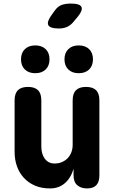

<svg xmlns="http://www.w3.org/2000/svg" viewBox="-20 -1048 640 1078"><path d="M388 -235V-485Q388 -523 406.5 -541.5Q425 -560 463 -560Q501 -560 519.5 -541.5Q538 -523 538 -485V-63Q538 -26 520.5 -8Q503 10 469 10Q435 10 414 -8Q393 -26 393 -63V-100Q377 -47 343 -18.5Q309 10 261 10Q213 10 176 -6Q139 -22 113.5 -50Q88 -78 75 -115Q62 -152 62 -195V-485Q62 -523 80.5 -541.5Q99 -560 137 -560Q175 -560 193.5 -541.5Q212 -523 212 -485V-225Q212 -208 216 -191Q220 -174 229 -160.5Q238 -147 252 -138.5Q266 -130 287 -130Q310 -130 329 -138.5Q348 -147 361 -161Q374 -175 381 -194Q388 -213 388 -235ZM422 -637Q385 -637 363.5 -658Q342 -679 342 -715Q342 -751 363.5 -772Q385 -793 422 -793Q459 -793 480.5 -772Q502 -751 502 -715Q502 -679 480.5 -658Q459 -637 422 -637ZM178 -637Q141 -637 119.5 -658Q98 -679 98 -715Q98 -751 119.5 -772Q141 -793 178 -793Q215 -793 236.5 -772Q258 -751 258 -715Q258 -679 236.5 -658Q215 -637 178 -637ZM311 -888Q260 -888 251 -907.5Q242 -927 272 -967L287 -988Q305 -1013 327 -1020.5Q349 -1028 378 -1028Q429 -1028 437.5 -1008.5Q446 -989 414 -951L393 -926Q377 -906 356.5 -897Q336 -888 311 -888Z"/></svg>

Font: Maple Mono ExtraBold
Style: Regular
Weight: 800
Monospace: yes
Designer: subframe7536
Version: Version 7.000